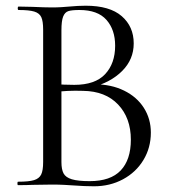

<svg xmlns="http://www.w3.org/2000/svg" viewBox="-20 -648 598 672"><path d="M508 -184Q508 -131 482 -88Q456 -45 410.5 -20.5Q365 4 309 4Q276 4 237 1Q223 0 204 -1Q185 -2 162 -2L94 -1Q76 0 43 0Q41 0 41 -6Q41 -12 43 -12Q81 -12 99 -17.5Q117 -23 124 -37Q131 -51 131 -81V-544Q131 -574 124.5 -588Q118 -602 100 -607.5Q82 -613 45 -613Q42 -613 42 -619Q42 -625 45 -625L94 -624Q136 -622 162 -622Q180 -622 195.5 -623Q211 -624 222 -625Q254 -628 280 -628Q364 -628 406 -591.5Q448 -555 448 -496Q448 -440 407.5 -399.5Q367 -359 300 -342L311 -353Q369 -353 414 -331Q459 -309 483.5 -270.5Q508 -232 508 -184ZM195 -542V-346L163 -354Q206 -351 240 -351Q313 -351 348 -388.5Q383 -426 383 -488Q383 -544 352.5 -578.5Q322 -613 258 -613Q231 -613 219 -609Q207 -605 201 -590Q195 -575 195 -542ZM438 -159Q438 -235 393.5 -282Q349 -329 271 -330Q214 -332 166 -325L195 -336V-81Q195 -55 202.5 -41Q210 -27 231.5 -20.5Q253 -14 294 -14Q367 -14 402.5 -51.5Q438 -89 438 -159Z"/></svg>

Font: Cormorant SC
Style: Regular
Weight: 400
Designer: Christian Thalmann (Catharsis Fonts)
Foundry: Catharsis Fonts
Version: Version 4.000